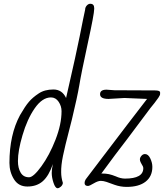

<svg xmlns="http://www.w3.org/2000/svg" viewBox="-20 -979 878 1017"><path d="M254 -63Q254 -83 260 -110Q239 -48 207 -19.5Q175 9 125 9Q78 9 54 -29.5Q30 -68 30 -116Q30 -265 86 -369Q113 -416 133 -439.5Q153 -463 185 -484Q216 -505 263 -505Q309 -505 330 -460L347 -535Q380 -678 402 -786L420 -876L431 -928Q431 -940 439.5 -949.5Q448 -959 458 -959Q479 -959 479 -936V-932Q479 -905 445 -750Q410 -589 400 -527Q389 -463 361 -347L347 -292Q324 -204 313.5 -153Q303 -102 304 -66Q304 -39 313 -10Q312 1 302.5 9.5Q293 18 285 18Q273 18 263.5 -10.5Q254 -39 254 -63ZM306 -390Q306 -417 290.5 -440Q275 -463 250 -463Q204 -463 164 -405.5Q124 -348 99 -262Q75 -181 75 -126Q75 -89 89.5 -64.5Q104 -40 134 -40Q157 -40 199.5 -98.5Q242 -157 274 -239Q306 -321 306 -390ZM587 0Q561 -10 544 -15.5Q527 -21 514 -21Q499 -21 477 -8Q454 6 446 6Q428 6 428 -10Q428 -19 434 -29L522 -145Q585 -228 652.5 -316.5Q720 -405 759 -455L639 -460L555 -455Q510 -455 510 -480Q510 -504 544 -504L586 -501L801 -500Q827 -500 828 -490V-481Q828 -475 819 -461.5Q810 -448 798 -433L777 -407L655 -244Q593 -164 517 -60Q541 -60 557 -56.5Q573 -53 593 -45Q619 -33 642 -33Q739 -33 739 -88Q739 -97 730 -110Q729 -112 725 -119.5Q721 -127 721 -135Q721 -144 729 -153.5Q737 -163 748 -163Q765 -163 776 -140Q787 -117 787 -95Q787 -45 751.5 -17Q716 11 651 11Q618 11 587 0Z"/></svg>

Font: Bad Script
Style: Regular
Weight: 400
Italic angle: -10°
Designer: Roman Shchyukin (Gaslight Type Foundry), Cyreal (Charset Expansion)
Foundry: Gaslight
Version: Version 2.000